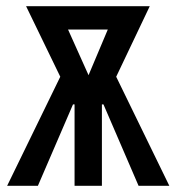

<svg xmlns="http://www.w3.org/2000/svg" viewBox="-20 -598 570 618"><path d="M3 0 174 -351 64 -578H462L354 -351L525 0H426L313 -262H308V0H220V-262H215L102 0ZM199 -503 265 -356 327 -503Z"/></svg>

Font: Oswald
Style: Regular
Weight: 400
Designer: Vernon Adams
Foundry: Vernon Adams
Version: Version 4.103; ttfautohint (v1.8.3)